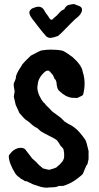

<svg xmlns="http://www.w3.org/2000/svg" viewBox="-20 -861 472 917"><path d="M254 -688H253Q232 -680 216 -680Q202 -684 197 -692Q189 -700 164 -732Q125 -782 125 -785Q116 -802 123.5 -811.5Q131 -821 140 -823Q174 -838 189 -815Q191 -812 193.5 -808Q196 -804 198 -800Q212 -782 216 -774Q226 -759 237 -775Q250 -784 262 -798.5Q274 -813 286 -816Q298 -837 308 -837Q332 -844 339 -840Q346 -836 354 -834Q380 -826 368 -800Q362 -789 354 -782Q338 -770 319 -750Q260 -688 254 -688ZM260 27Q253 34 217 34Q192 39 158 26L137 19L106 4Q102 4 101 4.5Q100 5 96 2Q90 -3 82 -6Q62 -20 54 -31Q22 -82 22 -116Q22 -120 32 -131Q52 -155 82 -155Q94 -154 101 -147L134 -104Q142 -96 152 -88L165 -74L185 -57Q189 -55 193 -55Q197 -53 215 -50Q235 -55 249 -61Q258 -70 265 -75L279 -91Q281 -93 286 -107Q286 -120 286.5 -124.5Q287 -129 283 -149Q282 -152 269 -165Q263 -177 252 -191Q246 -197 194 -223L175 -234L157 -250Q144 -254 120 -277Q110 -284 105 -288Q99 -290 72 -322Q72 -324 55 -360L46 -399L50 -425Q44 -451 46 -464Q50 -470 56 -488Q53 -503 83 -547Q83 -553 127 -595L161 -613L177 -620Q186 -621 201.5 -623Q217 -625 248 -623Q279 -621 287 -615Q294 -612 327 -588Q371 -549 375 -518Q392 -467 377 -409Q377 -405 349 -393L324 -394Q292 -398 263 -427Q255 -432 251 -455Q250 -479 241 -484Q240 -485 233 -502Q216 -524 210.5 -524Q205 -524 198 -521Q162 -492 160 -456Q153 -427 178 -385Q189 -369 192 -369Q198 -359 215 -344L229 -329L271 -298L288 -281L307 -269Q323 -262 338 -250Q358 -235 387 -194Q393 -185 403 -140V-101L398 -78Q393 -73 387 -58Q387 -57 376 -31Q373 -26 352 -10Q322 14 285 26Q277 28 260 27Z"/></svg>

Font: Caveat Brush
Style: Regular
Weight: 400
Designer: Pablo Impallari
Foundry: Creative Lab NY
Version: Version 1.096; ttfautohint (v1.3)